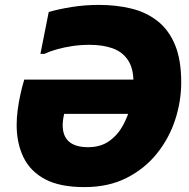

<svg xmlns="http://www.w3.org/2000/svg" viewBox="-20 -752 772 784"><path d="M384 -732Q455 -732 516.5 -717Q578 -702 624 -665.5Q670 -629 695 -568Q720 -507 720 -416Q720 -339 695.5 -263.5Q671 -188 621 -125.5Q571 -63 497 -25.5Q423 12 325 12Q224 12 163.5 -20.5Q103 -53 75.5 -110.5Q48 -168 48 -242Q48 -270 52 -301.5Q56 -333 63 -365Q70 -397 79 -427H575L548 -287H242Q239 -274 237.5 -262.5Q236 -251 236 -241Q236 -196 262 -173.5Q288 -151 340 -151Q391 -151 426 -176Q461 -201 482.5 -240.5Q504 -280 514.5 -326Q525 -372 525 -416Q525 -474 502 -507.5Q479 -541 439 -555Q399 -569 345 -569Q310 -569 276 -564Q242 -559 212 -550.5Q182 -542 161 -532H145L179 -703Q220 -715 273.5 -723.5Q327 -732 384 -732Z"/></svg>

Font: Kufam ExtraBold
Style: Italic
Weight: 800
Italic angle: -11°
Designer: Artur Schmal
Foundry: Original Type
Version: Version 1.301; ttfautohint (v1.8.3)